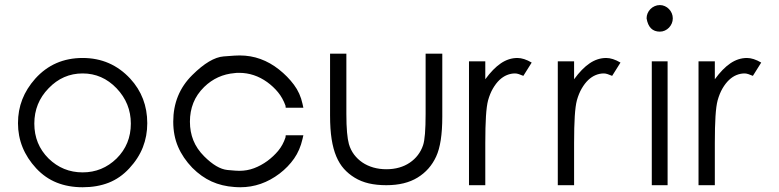

<svg xmlns="http://www.w3.org/2000/svg" viewBox="-20 -748 3149 776"><path d="M575.2 -250Q575.2 -198.2 557.4 -152.8Q539.6 -107.4 502.4 -67.4Q465.8 -27.8 419.2 -9.5Q372.6 8.8 314 8.8Q256.3 8.8 209.7 -9.8Q163.1 -28.3 126.5 -67.4Q52.7 -147 52.7 -250Q52.7 -301.8 70.1 -346.2Q87.4 -390.6 122.6 -430.2Q197.8 -513.7 314 -513.7Q428.7 -513.7 506.3 -430.2Q575.2 -355.5 575.2 -250ZM508.8 -248.5Q508.8 -330.6 451.2 -391.1Q393.6 -451.2 314 -451.2Q233.9 -451.2 176.3 -391.1Q118.7 -332 118.7 -248.5Q118.7 -164.6 176.3 -107.4Q233.9 -51.3 314 -51.3Q393.6 -51.3 451.2 -107.4Q508.8 -164.6 508.8 -248.5Z M1206.1 -201.2 1202.6 -186Q1192.4 -141.1 1168.7 -107.2Q1145 -73.2 1109.9 -46.4Q1037.1 8.8 951.2 8.8Q945.8 8.8 939.9 8.5Q934.1 8.3 927.2 7.8Q877 4.4 835.4 -14.4Q793.9 -33.2 757.3 -69.8Q719.2 -109.4 699.7 -154.8Q680.2 -200.2 680.2 -256.3Q680.2 -368.7 757.3 -444.8Q828.6 -515.6 883.8 -520Q911.6 -522.5 927.7 -523.2Q943.8 -523.9 948.7 -523.9Q993.2 -523.9 1032.7 -509.5Q1072.3 -495.1 1107.4 -467.3Q1142.6 -439.5 1168 -405.5Q1193.4 -371.6 1202.6 -328.6L1206.1 -312.5H1134.8L1133.8 -321.3Q1122.6 -352.1 1103.8 -375Q1085 -397.9 1060.1 -416Q1007.8 -453.6 946.3 -453.6Q941.4 -453.6 937.5 -453.6Q933.6 -453.6 928.7 -452.6Q856.9 -446.8 805.2 -396.5Q775.4 -367.2 761.5 -332.3Q747.6 -297.4 747.6 -256.3Q747.6 -215.3 761.5 -180.7Q775.4 -146 805.2 -116.2Q856 -65.4 898.9 -61Q918.5 -59.1 930.7 -58.3Q942.9 -57.6 947.3 -57.6Q978.5 -57.6 1006.6 -68.1Q1034.7 -78.6 1061 -97.7Q1085.9 -116.2 1104.7 -138.9Q1123.5 -161.6 1133.8 -192.4L1134.8 -201.2Z M1767.6 -276.4Q1767.6 -168.5 1742.7 -115.2Q1717.8 -61 1667.7 -30.3Q1617.7 0.5 1541.5 0.5Q1502.4 0.5 1470.7 -6.8Q1439 -14.2 1413.6 -29.8Q1388.7 -44.9 1370.1 -65.7Q1351.6 -86.4 1339.1 -116Q1326.7 -145.5 1320.3 -185.8Q1314 -226.1 1314 -281.2V-531.2H1379.9V-287.6Q1379.9 -243.2 1382.6 -213.1Q1385.3 -183.1 1390.1 -166Q1397 -142.1 1411.1 -123.3Q1425.3 -104.5 1444.8 -91.3Q1464.4 -78.1 1489 -71Q1513.7 -64 1541.5 -64Q1569.3 -64 1593.3 -70.8Q1617.2 -77.6 1636.2 -90.6Q1655.3 -103.5 1668.9 -121.3Q1682.6 -139.2 1689.9 -161.1Q1700.2 -190.9 1700.2 -287.6V-531.2H1767.6Z M2128.9 -495.1 2095.2 -441.4Q2085 -445.8 2076.7 -448.5Q2068.4 -451.2 2061.5 -451.2Q2044.9 -451.2 2028.8 -444.6Q2012.7 -438 1998.5 -424.6Q1984.4 -411.1 1972.4 -390.6Q1960.4 -370.1 1952.6 -342.3Q1946.8 -320.3 1944.1 -278.1Q1941.4 -235.8 1941.4 -169.9V0.5H1875.5V-500H1941.4V-427.7Q1972.7 -470.7 2004.4 -492.2Q2036.1 -513.7 2071.3 -513.7Q2097.2 -513.7 2128.9 -495.1Z M2487.8 -495.1 2454.1 -441.4Q2443.8 -445.8 2435.5 -448.5Q2427.2 -451.2 2420.4 -451.2Q2403.8 -451.2 2387.7 -444.6Q2371.6 -438 2357.4 -424.6Q2343.3 -411.1 2331.3 -390.6Q2319.3 -370.1 2311.5 -342.3Q2305.7 -320.3 2303 -278.1Q2300.3 -235.8 2300.3 -169.9V0.5H2234.4V-500H2300.3V-427.7Q2331.5 -470.7 2363.3 -492.2Q2395 -513.7 2430.2 -513.7Q2456.1 -513.7 2487.8 -495.1Z M2699.2 -673.8Q2699.2 -663.1 2695.1 -653.3Q2690.9 -643.6 2683.8 -636.2Q2676.8 -628.9 2667.2 -624.5Q2657.7 -620.1 2647 -620.1Q2602.1 -620.1 2593.3 -673.8Q2593.3 -684.6 2597.4 -694.3Q2601.6 -704.1 2608.9 -711.4Q2616.2 -718.8 2626 -723.1Q2635.7 -727.5 2647 -727.5Q2657.7 -727.5 2667.2 -723.1Q2676.8 -718.8 2683.8 -711.4Q2690.9 -704.1 2695.1 -694.3Q2699.2 -684.6 2699.2 -673.8ZM2678.2 0.5H2614.3V-500H2678.2Z M3056.6 -495.1 3022.9 -441.4Q3012.7 -445.8 3004.4 -448.5Q2996.1 -451.2 2989.3 -451.2Q2972.7 -451.2 2956.5 -444.6Q2940.4 -438 2926.3 -424.6Q2912.1 -411.1 2900.1 -390.6Q2888.2 -370.1 2880.4 -342.3Q2874.5 -320.3 2871.8 -278.1Q2869.1 -235.8 2869.1 -169.9V0.5H2803.2V-500H2869.1V-427.7Q2900.4 -470.7 2932.1 -492.2Q2963.9 -513.7 2999 -513.7Q3024.9 -513.7 3056.6 -495.1Z"/></svg>

Font: Kawthoolei
Style: Regular
Weight: 400
Designer: Moe Zed
Foundry: Moe Zed
Version: Version 1.000;July 10, 2024;FontCreator 14.0.0.2901 32-bit